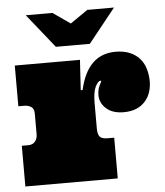

<svg xmlns="http://www.w3.org/2000/svg" viewBox="-53 -803 732 851"><g transform="rotate(-5 312.5 -378.0)"><path d="M315.4 -538.1 307.1 -403.8H315.4Q332.5 -481 372.3 -520.5Q412.1 -560.1 475.6 -560.1Q513.2 -560.1 540.3 -548.1Q567.4 -536.1 584 -516.1Q600.6 -496.1 607.9 -470Q615.2 -443.8 615.2 -416Q615.2 -393.1 608.4 -370.6Q601.6 -348.1 586.4 -330.1Q571.3 -312 547.4 -301Q523.4 -290 488.3 -290Q439.5 -290 411.4 -314.9Q383.3 -339.8 383.3 -375Q383.3 -392.1 387.2 -404.1Q391.1 -416 395.3 -423.6Q399.4 -431.2 400.9 -434.6Q402.3 -438 397.5 -438Q387.2 -438 375.2 -414.6Q363.3 -391.1 363.3 -340.8V-229Q363.3 -203.1 372.3 -192.1Q381.3 -181.2 407.2 -181.2H436.5V0H25.4V-181.2H54.2Q74.2 -181.2 84.7 -194.1Q95.2 -207 95.2 -225.1V-317.9Q95.2 -340.8 81.8 -348.9Q68.4 -356.9 51.3 -356.9H25.4V-538.1ZM93.3 -755.9H211.9L289.1 -702.1L367.2 -755.9H485.8L365.2 -605H213.9Z"/></g></svg>

Font: Ultra
Style: Regular
Weight: 400
Designer: Astigmatic (AOETI)
Foundry: Astigmatic (AOETI)
Version: Version 1.000